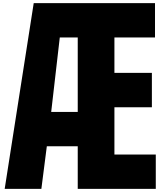

<svg xmlns="http://www.w3.org/2000/svg" viewBox="-20 -1210 1048 1230"><path d="M10 0 196 -1190H973V-970H713V-743H953V-523H713V-220H978V0H478V-273H280L245 0ZM308 -493H478V-970H363Z"/></svg>

Font: Boldonse
Style: Regular
Weight: 400
Designer: Universitype Foundry
Foundry: Universitype Foundry
Version: Version 1.000; ttfautohint (v1.8.4.7-5d5b)